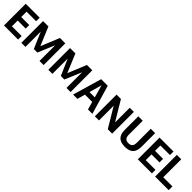

<svg xmlns="http://www.w3.org/2000/svg" viewBox="429 -2153 3718 3718"><g transform="rotate(45 2288.0 -294.0)"><path d="M62.5 0V-595H444.5V-498H182.5V-97H448.5V0ZM150 -254.5V-351.5H402.5V-254.5Z M537.5 0V-595H684L850.5 -197.5H837.5L1000 -595H1147V0H1034.5V-482H1056.5L890 -86H794L623 -481.5H649.5V0Z M1276 0V-595H1422.5L1589 -197.5H1576L1738.5 -595H1885.5V0H1773V-482H1795L1628.5 -86H1532.5L1361.5 -481.5H1388V0Z M1954.5 0 2128.5 -595H2309L2483 0H2362.5L2210.5 -541.5H2224L2073 0ZM2058 -161.5 2081 -258.5H2355L2379 -161.5Z M2550.5 0V-595H2670L2931.5 -158.5H2911V-595H3024V0H2904.5L2643.5 -436.5H2663.5V0Z M3377 7.5Q3298.5 7.5 3247 -17.8Q3195.5 -43 3170.5 -95.2Q3145.5 -147.5 3145.5 -229V-595H3267V-214.5Q3267 -150.5 3293.5 -120.8Q3320 -91 3377 -91Q3434.5 -91 3460.8 -120.8Q3487 -150.5 3487 -214.5V-595H3606.5V-229Q3606.5 -147.5 3582 -95.2Q3557.5 -43 3506.8 -17.8Q3456 7.5 3377 7.5Z M3727.5 0V-595H4109.5V-498H3847.5V-97H4113.5V0ZM3815 -254.5V-351.5H4067.5V-254.5Z M4200.5 0V-595H4322V-102.5H4572.5V0Z"/></g></svg>

Font: Encode Sans SC Condensed SemiBold
Style: Regular
Weight: 600
Width: 3
Designer: Multiple Designers
Foundry: Impallari Type
Version: Version 3.002